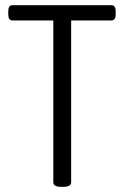

<svg xmlns="http://www.w3.org/2000/svg" viewBox="-20 -720 479 742"><path d="M215 2Q186 2 186 -16V-641H28Q12 -641 12 -664V-677Q12 -700 28 -700H410Q427 -700 427 -677V-664Q427 -641 410 -641H255V-16Q255 2 226 2Z"/></svg>

Font: Asap Condensed Light
Style: Regular
Weight: 300
Width: 3
Designer: Pablo Cosgaya
Foundry: Omnibus-Type
Version: Version 3.001; ttfautohint (v1.8.4.7-5d5b)